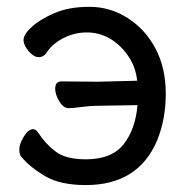

<svg xmlns="http://www.w3.org/2000/svg" viewBox="-20 -513 546 557"><path d="M229 23.9Q154.3 23.9 110.1 -2.4Q65.9 -28.8 42 -58.1Q36.1 -64 36.1 -80.1Q36.1 -95.2 49.1 -116.7Q62 -138.2 76.2 -138.2Q84 -138.2 90.3 -128.9Q111.3 -96.2 141.1 -73.5Q170.9 -50.8 229 -50.8Q304.2 -50.8 338.6 -94.5Q373 -138.2 378.9 -208L263.2 -206.1Q241.2 -206.1 216.1 -202.6Q190.9 -199.2 179.2 -199.2Q164.1 -199.2 152.1 -219Q140.1 -238.8 140.1 -255.9Q140.1 -276.9 159.2 -276.9L262.2 -275.9L377.9 -278.8Q374 -317.9 352.1 -350.3Q330.1 -382.8 299.1 -400.9Q268.1 -418.9 231.9 -418.9Q195.3 -418.9 162.8 -401.9Q130.4 -384.8 114.3 -358.9Q106 -347.2 92.3 -347.2Q78.1 -347.2 63.2 -364.5Q48.3 -381.8 48.3 -397Q48.3 -413.1 72.3 -435.1Q96.2 -457 138.2 -475.1Q180.2 -493.2 239.3 -493.2Q299.3 -493.2 350.3 -460.7Q401.4 -428.2 431.2 -372.1Q460.9 -315.9 460.9 -241.2Q460.9 -167 436 -106Q381.3 23.9 229 23.9Z"/></svg>

Font: LXGW WenKai GB Screen
Style: Regular
Weight: 400
Designer: LXGW / Fontworks Inc.
Foundry: LXGW / Fontworks Inc.
Version: Version 1.321;February 19, 2024;FontCreator 14.0.0.2901 64-b